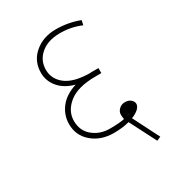

<svg xmlns="http://www.w3.org/2000/svg" viewBox="-151 -704 725 794"><g transform="rotate(-30 211.5 -307.5)"><path d="M326.7 -161.6 311.5 -154.3Q317.4 -156.2 326.7 -161.6ZM229.5 -120.1Q168.5 -120.1 127.4 -154.8Q86.4 -189.5 86.4 -244.1Q86.4 -287.1 112.8 -321.5Q139.2 -356 191.9 -372.6Q144 -385.3 118.2 -415.8Q92.3 -446.3 91.8 -484.9Q91.3 -541.5 132.6 -576.7Q173.8 -611.8 233.9 -611.8Q293.9 -611.8 346.7 -591.3L341.8 -569.3Q293.5 -590.3 237.5 -589.4Q181.6 -588.4 148.7 -559.6Q115.7 -530.8 115.7 -486.8Q115.7 -442.9 152.3 -414.3Q189 -385.7 262.7 -384.3Q269 -384.8 281.2 -384.8H307.6V-360.8H280.8Q194.8 -360.8 152.6 -326.9Q110.4 -293 110.4 -245.8Q110.4 -198.7 143.8 -171.4Q177.2 -144 223.9 -144Q270.5 -144 293.9 -149.4Q291.5 -158.7 291.5 -172.1Q291.5 -185.5 303 -196.8Q314.5 -208 331.8 -208Q349.1 -208 359.6 -198.5Q370.1 -189 369.6 -177.5Q369.1 -166 357.2 -155Q345.2 -144 324.2 -135.7L387.2 -11.2L368.2 -2.9L303.7 -128.9Q270 -120.1 229.5 -120.1Z"/></g></svg>

Font: Yantramanav Thin
Style: Regular
Weight: 250
Version: Version 1.001;PS 1.0;hotconv 1.0.72;makeotf.lib2.5.5900; ttf